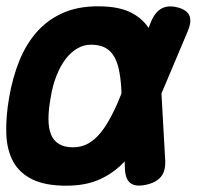

<svg xmlns="http://www.w3.org/2000/svg" viewBox="-22 -580 642 610"><path d="M503 -68Q504 -36 489 -18Q474 0 442 7Q410 14 393.5 2.5Q377 -9 375 -41L374 -67L373 -66Q339 -30 294.5 -10Q250 10 188 10Q122 10 81 -10Q40 -30 20 -66.5Q0 -103 -2 -154.5Q-4 -206 7 -270Q18 -334 39.5 -387Q61 -440 95 -478.5Q129 -517 177 -538.5Q225 -560 289 -560Q351 -560 389 -542.5Q427 -525 449 -493Q449 -492 450 -491L457 -509Q470 -541 490.5 -552.5Q511 -564 540 -557Q570 -550 579 -532Q588 -514 575 -482L491 -283ZM364 -283Q363 -319 358 -347Q353 -378 342 -398Q331 -418 313 -428Q295 -438 267 -438Q244 -438 223.5 -426Q203 -414 186.5 -392.5Q170 -371 157.5 -339.5Q145 -308 139 -270Q132 -232 132 -202.5Q132 -173 140 -153Q148 -133 165.5 -122.5Q183 -112 210 -112Q237 -112 259 -124.5Q281 -137 299.5 -160.5Q318 -184 334 -216Q350 -247 364 -283Z"/></svg>

Font: Maple Mono
Style: Bold Italic
Weight: 700
Italic angle: -10°
Monospace: yes
Designer: subframe7536
Version: Version 7.000